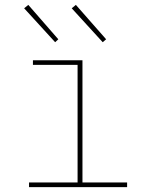

<svg xmlns="http://www.w3.org/2000/svg" viewBox="-20 -767 640 787"><path d="M501 0H99V-19H298V-501H115V-520H318V-19H501ZM401 -594 274 -733 291 -747 415 -606ZM206 -594 79 -733 96 -747 219 -606Z"/></svg>

Font: Iosevka Thin Extended
Style: Regular
Weight: 100
Width: 7
Monospace: yes
Designer: Belleve Invis
Foundry: Belleve Invis
Version: Version 32.5.0; ttfautohint (v1.8.4)